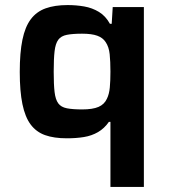

<svg xmlns="http://www.w3.org/2000/svg" viewBox="-20 -538 668 758"><path d="M416 200V-57H410Q392 -31 367 -16.5Q342 -2 311.5 3Q281 8 244 8Q193 8 158 -4.5Q123 -17 101 -46.5Q79 -76 68.5 -127Q58 -178 58 -254Q58 -330 68.5 -381Q79 -432 101.5 -462Q124 -492 160 -505Q196 -518 247 -518Q281 -518 312.5 -512.5Q344 -507 370.5 -491Q397 -475 414 -444H421L425 -510H548V200ZM304 -106Q346 -106 369 -116Q392 -126 402 -148Q411 -166 413.5 -192.5Q416 -219 416 -255Q416 -295 413 -324Q410 -353 397 -372Q386 -389 364 -397Q342 -405 304 -405Q267 -405 244 -400.5Q221 -396 210 -381Q199 -366 195.5 -336Q192 -306 192 -255Q192 -204 195.5 -174.5Q199 -145 210 -130Q221 -115 244 -110.5Q267 -106 304 -106Z"/></svg>

Font: Saira SemiExpanded SemiBold
Style: Regular
Weight: 600
Width: 6
Designer: Hector Gatti with collaboration of the Omnibus-Type team
Foundry: Omnibus-Type
Version: Version 1.101